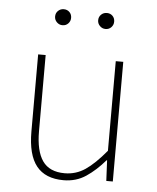

<svg xmlns="http://www.w3.org/2000/svg" viewBox="-50 -709 624 764"><g transform="rotate(5 262.0 -327.0)"><path d="M232 12Q159 12 123.5 -32.5Q88 -77 88 -170V-478H118V-174Q118 -95 145.5 -55.5Q173 -16 234 -16Q279 -16 316 -41Q353 -66 398 -120V-478H428V0H402L398 -82H396Q360 -40 321 -14Q282 12 232 12ZM174 -602Q161 -602 151.5 -611.5Q142 -621 142 -634Q142 -648 151.5 -657Q161 -666 174 -666Q188 -666 197 -657Q206 -648 206 -634Q206 -621 197 -611.5Q188 -602 174 -602ZM346 -602Q333 -602 323.5 -611.5Q314 -621 314 -634Q314 -648 323.5 -657Q333 -666 346 -666Q360 -666 369 -657Q378 -648 378 -634Q378 -621 369 -611.5Q360 -602 346 -602Z"/></g></svg>

Font: Source Sans 3 VF
Style: Regular
Weight: 200
Designer: Paul D. Hunt
Foundry: Adobe
Version: Version 3.046;hotconv 1.0.118;makeotfexe 2.5.65603